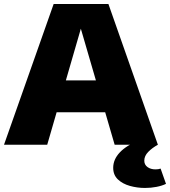

<svg xmlns="http://www.w3.org/2000/svg" viewBox="-20 -723 849 959"><path d="M0 0 248 -703.1H521.5L768.6 0H552.7L383.8 -579.6L215.8 0ZM195.3 -162.1V-321.3H571.3V-162.1ZM704.1 215.8Q665.5 215.8 628.9 205.6Q592.3 195.3 568.8 173.1Q545.4 150.9 545.4 115.2Q545.4 73.2 578.6 38.1Q611.8 2.9 678.2 -23.9H699.2V0H768.6Q740.7 15.1 720.7 35.4Q700.7 55.7 700.7 79.6Q700.7 99.6 716.6 111.3Q732.4 123 756.8 123Q771.5 123 782.2 119.1L809.1 195.3Q789.1 205.1 761.5 210.4Q733.9 215.8 704.1 215.8Z"/></svg>

Font: Schibsted Grotesk Black
Style: Regular
Weight: 900
Designer: Bakken & Baeck AS, Henrik Kongsvoll
Foundry: Schibsted ASA
Version: Version 1.100;gftools[0.9.25]